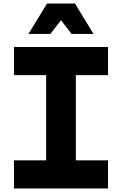

<svg xmlns="http://www.w3.org/2000/svg" viewBox="-20 -1066 690 1086"><path d="M59 0V-159H241V-641H59V-800H591V-641H409V-159H591V0ZM141 -874 246 -1046H404L509 -874H385L281 -1009H369L265 -874Z"/></svg>

Font: Martian Mono SemiCondensed
Style: Bold
Weight: 700
Width: 4
Designer: Roman Shamin
Foundry: Evil Martians
Version: Version 1.000